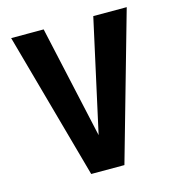

<svg xmlns="http://www.w3.org/2000/svg" viewBox="-100 -748 772 835"><g transform="rotate(-15 285.5 -330.5)"><path d="M25.2 -660.9H171.5L283.4 -154.8L394.9 -660.9H545.5L358 0H208.5Z"/></g></svg>

Font: Riot Sans AR Bold
Style: Regular
Weight: 400
Designer: Bonnie Shaver-Troup, Thomas Jockin
Foundry: Lexend
Version: Version 1.001